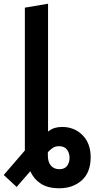

<svg xmlns="http://www.w3.org/2000/svg" viewBox="-50 -810 505 1027"><path d="M266 -28Q295 -28 308.5 -9.5Q322 9 322 34Q322 59 309 77Q296 95 267 95Q239 95 222.5 76Q206 57 206 22V4Q219 -10 232.5 -19Q246 -28 266 -28ZM112 106Q131 148 168.5 172.5Q206 197 267 197Q340 197 387.5 154.5Q435 112 435 31Q435 -43 391.5 -87Q348 -131 282 -131Q261 -131 242.5 -125.5Q224 -120 207 -106V-790L83 -769V-66Q83 -63 83 -49.5Q83 -36 83 -22.5Q83 -9 83 -5L-30 126L39 190Z"/></svg>

Font: Repo DemiBold
Style: Regular
Weight: 600
Designer: Stefan Peev
Foundry: Context Ltd
Version: Version 1.502